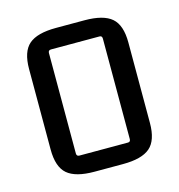

<svg xmlns="http://www.w3.org/2000/svg" viewBox="-82 -570 606 650"><g transform="rotate(-15 221.0 -245.0)"><path d="M47 -104V-386Q47 -447 76 -472Q105 -497 171 -497H271Q337 -497 366 -472Q395 -447 395 -386V-104Q395 -43 366 -18Q337 7 271 7H171Q105 7 76 -18Q47 -43 47 -104ZM306 -431H136Q126 -431 126 -421V-69Q126 -59 136 -59H306Q315 -59 315 -69V-421Q315 -431 306 -431Z"/></g></svg>

Font: Gemunu Libre
Style: Regular
Weight: 400
Designer: Puspanada Ekanayake, Sola Matas, Pathum Egodawatta, Kosala Senevirathne
Foundry: mooniak
Version: Version 1.100